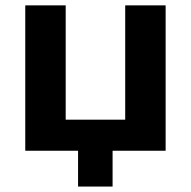

<svg xmlns="http://www.w3.org/2000/svg" viewBox="-20 -559 708 712"><path d="M397.5 132.8V0H594.2V-539.1H444.3V-115.2H223.6V-539.1H73.7V0H269.5V132.8Z"/></svg>

Font: Winston
Style: Bold
Weight: 700
Designer: Vernon Adams, Kim Jin-seong, David Berlow, Cristiano Sobral
Foundry: The Winston Project Authors
Version: Version 3.004